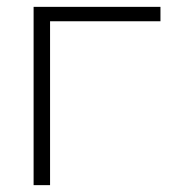

<svg xmlns="http://www.w3.org/2000/svg" viewBox="-20 -540 531 560"><path d="M78 -520H448V-478H126V0H78Z"/></svg>

Font: M PLUS 1p Light
Style: Regular
Weight: 300
Version: Version 1.061